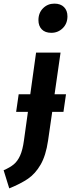

<svg xmlns="http://www.w3.org/2000/svg" viewBox="-89 -820 392 1059"><path d="M261 -203H199L176 -44Q164 38 135 88Q106 138 66 165.5Q26 193 -38 219L-69 119Q-34 104 -13 86.5Q8 69 22 38Q36 7 43 -45L65 -203H0L14 -300H78L110 -530H245L212 -300H275ZM123 -709Q123 -749 148.5 -774.5Q174 -800 211 -800Q245 -800 264 -781Q283 -762 283 -730Q283 -690 257 -664.5Q231 -639 194 -639Q160 -639 141.5 -658Q123 -677 123 -709Z"/></svg>

Font: Fira Sans Extra Condensed SemiBold
Style: Italic
Weight: 600
Width: 3
Italic angle: -8°
Designer: Carrois Corporate & Edenspiekermann AG
Foundry: Carrois Corporate GbR & Edenspiekermann AG
Version: Version 4.203